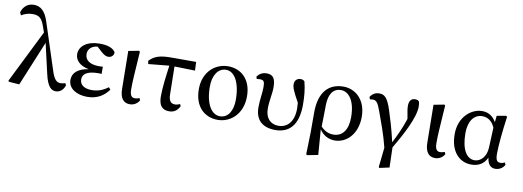

<svg xmlns="http://www.w3.org/2000/svg" viewBox="-73 -1279 5322 1955"><g transform="rotate(10 2588.0 -301.5)"><path d="M600 -84C583 -78 567 -75 551 -75C511 -75 484 -99 456 -187L299 -669C266 -771 218 -814 147 -814C86 -814 41 -778 21 -715L35 -685C65 -704 103 -719 149 -719C210 -719 243 -701 271 -624L296 -554L25 -8L31 2L140 10L331 -453L402 -144C432 -10 474 15 518 15C559 15 596 -14 610 -63Z M1044 -120C991 -81 941 -61 875 -61C798 -61 752 -94 752 -151C752 -200 789 -242 917 -242C924 -242 935 -242 947 -240V-315C936 -314 920 -313 911 -313C812 -313 761 -350 761 -415C761 -470 806 -503 859 -507L907 -463C937 -436 959 -424 983 -424C1018 -424 1041 -451 1039 -480C1012 -526 946 -541 876 -541C747 -541 667 -480 667 -397C667 -339 709 -284 810 -265C701 -249 645 -200 645 -126C645 -36 734 15 842 15C952 15 1020 -38 1063 -98Z M1283 14C1329 14 1365 -14 1380 -44L1370 -65C1356 -60 1340 -55 1324 -55C1292 -55 1272 -72 1271 -135C1270 -209 1276 -295 1292 -530L1283 -539L1174 -518L1179 -127C1180 -30 1218 14 1283 14Z M1665 -444 1878 -439 1874 -528H1622C1504 -528 1445 -511 1391 -454L1397 -422L1612 -443C1598 -341 1581 -215 1581 -122C1581 -25 1618 15 1690 15C1739 15 1773 -8 1797 -56L1788 -77C1773 -70 1754 -64 1737 -64C1696 -64 1671 -86 1670 -158Z M2191 15C2321 15 2445 -86 2445 -271C2445 -445 2341 -541 2204 -541C2072 -541 1949 -441 1949 -261C1949 -76 2058 15 2191 15ZM2207 -25C2124 -25 2055 -119 2055 -308C2055 -417 2104 -502 2189 -502C2276 -502 2339 -397 2339 -217C2339 -109 2295 -25 2207 -25Z M2512 -464C2521 -466 2536 -467 2546 -467C2587 -467 2594 -448 2594 -392C2594 -330 2579 -265 2579 -182C2579 -48 2660 15 2786 15C2929 15 3021 -74 3021 -287C3021 -377 3014 -446 2994 -525C2984 -535 2971 -541 2953 -541C2918 -541 2891 -518 2891 -477C2891 -445 2903 -411 2966 -298C2968 -276 2969 -255 2969 -236C2969 -102 2902 -33 2811 -33C2727 -33 2675 -90 2675 -186C2675 -273 2695 -338 2695 -408C2695 -498 2671 -538 2603 -538C2559 -538 2528 -520 2504 -486Z M3377 -42C3325 -42 3285 -63 3247 -102C3249 -145 3251 -334 3251 -325C3253 -438 3296 -502 3379 -502C3448 -502 3526 -431 3526 -246C3526 -118 3473 -42 3377 -42ZM3147 -19 3141 203 3151 211 3263 189 3243 -72C3281 -15 3338 15 3401 15C3522 15 3632 -90 3632 -269C3632 -446 3520 -541 3397 -541C3248 -541 3148 -446 3147 -234Z M3683 -460C3692 -462 3704 -463 3710 -463C3750 -463 3766 -443 3799 -351C3833 -255 3879 -139 3913 0L3891 203L3899 211L4000 189L3994 -18C4084 -170 4185 -359 4185 -473C4185 -497 4182 -511 4178 -525C4168 -536 4157 -541 4136 -541C4097 -541 4075 -514 4075 -462C4075 -436 4079 -408 4094 -330C4065 -241 4032 -166 3982 -69C3951 -206 3918 -310 3895 -382C3852 -517 3817 -536 3766 -536C3725 -536 3695 -516 3674 -483Z M4439 14C4485 14 4521 -14 4536 -44L4526 -65C4512 -60 4496 -55 4480 -55C4448 -55 4428 -72 4427 -135C4426 -209 4432 -295 4448 -530L4439 -539L4330 -518L4335 -127C4336 -30 4374 14 4439 14Z M4962 -185C4958 -93 4902 -34 4838 -34C4758 -34 4700 -120 4700 -291C4700 -410 4752 -490 4841 -490C4897 -490 4944 -458 4971 -394ZM5148 -65C5133 -59 5119 -54 5102 -54C5069 -54 5053 -73 5053 -139C5053 -221 5067 -369 5089 -528L5077 -536L4983 -519L4976 -452C4943 -510 4895 -541 4831 -541C4718 -541 4594 -441 4594 -261C4594 -80 4691 15 4813 15C4889 15 4944 -18 4974 -85C4984 -15 5014 15 5060 15C5108 15 5141 -11 5158 -43Z"/></g></svg>

Font: Source Han Serif CN SemiBold
Style: Regular
Weight: 600
Designer: Ryoko NISHIZUKA 西塚涼子 (kana & ideographs); Frank Grießhammer (Latin, Greek & Cyrillic); Wenlong ZHANG 张文龙 (bopomofo); San
Foundry: Adobe Systems Incorporated
Version: Version 1.000;PS 1;hotconv 16.6.53;makeotf.lib2.5.65590